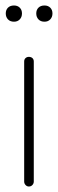

<svg xmlns="http://www.w3.org/2000/svg" viewBox="-20 -679 211 699"><path d="M85 -472Q93 -472 98 -467.5Q103 -463 103 -455V-18Q103 -11 98 -5.5Q93 0 85 0Q78 0 73 -5.5Q68 -11 68 -18V-455Q68 -463 73 -467.5Q78 -472 85 -472ZM31 -659Q44 -659 52 -651Q60 -643 60 -630Q60 -617 52 -608.5Q44 -600 31 -600Q17 -600 9 -608.5Q1 -617 1 -630Q1 -643 9 -651Q17 -659 31 -659ZM142 -659Q155 -659 163 -651Q171 -643 171 -630Q171 -617 163 -608.5Q155 -600 142 -600Q128 -600 120 -608.5Q112 -617 112 -630Q112 -643 120 -651Q128 -659 142 -659Z"/></svg>

Font: AkaAcidDosis
Style: ExtraLight
Weight: 250
Designer: Edgar Tolentino, Pablo Impallari, Igino Marini, Aka-Acid
Foundry: Edgar Tolentino, Pablo Impallari, Igino Marini, Aka-Acid
Version: Version 1.007